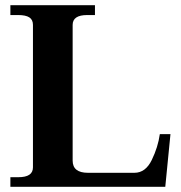

<svg xmlns="http://www.w3.org/2000/svg" viewBox="-20 -720 697 740"><path d="M20 -37H50Q79 -37 93 -46.5Q107 -56 107 -75V-624Q107 -644 93 -653Q79 -662 50 -662H20V-700H346V-662H316Q260 -662 260 -624V-101Q260 -54 319 -54H498Q541 -54 565 -103.5Q589 -153 596 -203H637L617 0H20Z"/></svg>

Font: Taviraj SemiBold
Style: Regular
Weight: 600
Designer: Katatrad Team
Foundry: CadsonDemak
Version: Version 1.001